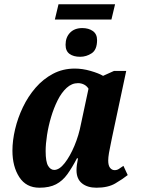

<svg xmlns="http://www.w3.org/2000/svg" viewBox="-20 -866 658 896"><path d="M236 -775 253 -846H517L500 -775ZM354 -601Q323 -601 304.5 -614.5Q286 -628 286 -657Q286 -692 307 -713.5Q328 -735 364 -735Q394 -735 413.5 -721Q433 -707 433 -679Q433 -634 408 -617.5Q383 -601 354 -601ZM164 10Q102 10 70 -39.5Q38 -89 38 -163Q38 -210 50.5 -263Q63 -316 87 -366Q111 -416 146 -456.5Q181 -497 227 -521.5Q273 -546 329 -546Q365 -546 403 -535Q441 -524 461 -512L512 -535H569L503 -225Q501 -213 496.5 -193Q492 -173 488.5 -152Q485 -131 485 -117Q485 -94 493.5 -83Q502 -72 515 -72Q526 -72 534.5 -77.5Q543 -83 556 -92L576 -49Q552 -30 518 -10Q484 10 430 10Q388 10 362.5 -10.5Q337 -31 337 -72Q337 -94 344 -127H339Q316 -83 294 -52.5Q272 -22 241.5 -6Q211 10 164 10ZM233 -73Q257 -73 282 -105Q307 -137 327.5 -186Q348 -235 358 -288L393 -452Q385 -465 372 -471.5Q359 -478 344 -478Q315 -478 291 -456Q267 -434 249 -398Q231 -362 218.5 -320Q206 -278 199.5 -236Q193 -194 193 -161Q193 -111 204.5 -92Q216 -73 233 -73Z"/></svg>

Font: Noto Serif Condensed ExtraBold
Style: Italic
Weight: 800
Width: 3
Italic angle: -12°
Designer: Monotype Design Team
Foundry: Monotype Imaging Inc.
Version: Version 2.014; ttfautohint (v1.8.4.7-5d5b)